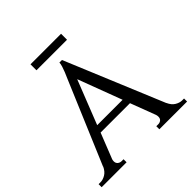

<svg xmlns="http://www.w3.org/2000/svg" viewBox="-228 -995 1160 1160"><g transform="rotate(-45 351.5 -415.5)"><path d="M622 -84V-85Q636 -54 658 -41Q680 -28 700 -28H717V-2H480V-28H497Q510 -28 520 -36Q530 -44 530 -60Q530 -69 527 -78L466 -239H215L151 -77V-78Q148 -67 148 -60Q148 -44 158.5 -35.5Q169 -27 182 -27H199V-1H-14V-27H3Q23 -27 45 -40Q67 -53 81 -83H80L302 -608Q312 -630 320 -650Q327 -667 332.5 -685Q338 -703 338 -714H360ZM449 -285 343 -567 232 -285ZM207 -830H468V-779H207Z"/></g></svg>

Font: Constantine
Style: Regular
Weight: 400
Designer: Dukom Design
Version: Version 1.001;PS 001.001;hotconv 1.0.56;makeotf.lib2.0.21325